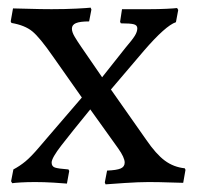

<svg xmlns="http://www.w3.org/2000/svg" viewBox="-20 -476 515 502"><path d="M459 2 465 -32 463 -36Q434 -39 411 -56Q388 -73 362 -111L270 -242L356 -343Q413 -409 440 -418L446 -450L443 -455Q436 -454 415 -453Q394 -452 372 -452H299L294 -419L296 -415Q321 -415 330 -412.5Q339 -410 339 -402Q339 -393 332.5 -382.5Q326 -372 308 -351L247 -274L192 -354Q183 -367 175.5 -379.5Q168 -392 168 -401Q168 -411 178.5 -415.5Q189 -420 213 -420L219 -451L217 -456Q209 -455 180 -453.5Q151 -452 115 -452Q86 -452 55.5 -453Q25 -454 14 -454L8 -420L10 -416Q45 -410 64.5 -394Q84 -378 118 -329L194 -221L108 -121Q102 -114 81.5 -90Q61 -66 46.5 -54Q32 -42 15 -33L9 -2L12 3Q18 2 34.5 1Q51 0 72 0Q95 0 120 1.5Q145 3 155 4L161 -29L159 -33Q132 -35 123.5 -38Q115 -41 115 -51Q115 -63 141 -96.5Q167 -130 216 -190L289 -88Q306 -64 306 -51Q306 -40 295.5 -35.5Q285 -31 260 -30L254 1L256 6Q268 5 305.5 2.5Q343 0 368 0Q396 0 422.5 1Q449 2 459 2Z"/></svg>

Font: Sahitya
Style: Regular
Weight: 400
Designer: Juan Pablo del Peral
Foundry: Juan Pablo del Peral (http://www.huertatipografica.com)
Version: Version 1.001;PS 001.000;hotconv 1.0.70;makeotf.lib2.5.58329